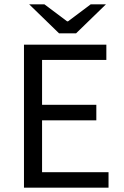

<svg xmlns="http://www.w3.org/2000/svg" viewBox="-20 -861 567 881"><path d="M90 0V-656H468V-586H173V-380H422V-309H173V-71H478V0ZM251 -708 114 -841H184L288 -763H292L396 -841H466L329 -708Z"/></svg>

Font: Mada
Style: Regular
Weight: 400
Designer: Khaled Hosny
Version: Version 1.5